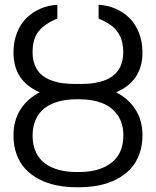

<svg xmlns="http://www.w3.org/2000/svg" viewBox="-20 -780 658 810"><path d="M320 -425.8Q499.6 -425.1 500 -559.3Q500 -597.3 487.9 -624.3Q475.9 -651.3 453.8 -669Q431.8 -686.8 396 -701.7V-759.9Q433.9 -757.8 467.3 -743.4Q500.7 -729 526.1 -704Q551.5 -679 566.2 -641.3Q581 -603.7 581 -558.2Q581 -438.2 469.8 -390.6Q522.4 -363.6 551.7 -317.6Q581 -271.7 581 -209.2Q581 -165.1 567.6 -129.1Q554.3 -93 530.4 -67.5Q506.4 -41.9 472.8 -24.3Q439.3 -6.7 399.5 1.6Q359.7 9.9 314.3 9.9H302.9Q257.5 9.9 217.7 1.6Q177.9 -6.7 144.5 -24.1Q111.2 -41.5 87.4 -66.9Q63.6 -92.3 50.2 -128.4Q36.9 -164.4 36.9 -207.7Q36.6 -271 65.9 -317.3Q95.2 -363.6 147.7 -390.6Q36.6 -438.2 36.9 -558.2Q36.9 -603.7 51.5 -641.3Q66.1 -679 91.6 -704Q117.2 -729 150.6 -743.4Q183.9 -757.8 221.9 -759.9V-701.7Q167.6 -679.3 142.4 -647.2Q117.2 -615.1 117.5 -559.3Q117.5 -527.7 127.7 -503.7Q137.8 -479.8 154.3 -465.2Q170.8 -450.6 194.8 -441.6Q218.8 -432.5 243.6 -429.2Q268.5 -425.8 297.9 -425.8ZM314.3 -361.2H302.9Q261 -361.2 227.3 -351.9Q193.5 -342.7 168.9 -324.2Q144.2 -305.8 130.9 -276.1Q117.5 -246.4 117.5 -207.7Q117.5 -169 130.9 -139.4Q144.2 -109.7 168.9 -91.3Q193.5 -72.8 227.3 -63.6Q261 -54.3 302.9 -54.3H314.3Q399.5 -54.3 449.9 -93.2Q500.4 -132.1 500.4 -209.2Q500.4 -259.9 476 -294.6Q451.7 -329.2 410.7 -345.2Q369.7 -361.2 314.3 -361.2Z"/></svg>

Font: Inter Light BETA
Style: Regular
Weight: 300
Designer: Rasmus Andersson
Foundry: rsms
Version: Version 3.011;git-f93a4a705